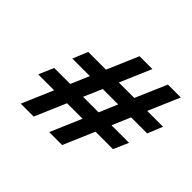

<svg xmlns="http://www.w3.org/2000/svg" viewBox="-137 -877 976 976"><g transform="rotate(45 351.0 -389.0)"><path d="M108 -91 180 -259H65.5L100 -339.5H215L257.5 -438.5H131.5L164.5 -519.5H292L364.5 -688.5H457L384.5 -519.5H495.5L568.5 -688.5H661L588.5 -519.5H702.5L669.5 -438.5H554L512 -339.5H638L603 -259H477.5L405.5 -91H312.5L384.5 -259H273L201 -91ZM307.5 -339.5H419L461 -438.5H350Z"/></g></svg>

Font: Libre Caslon Text
Style: Italic
Weight: 400
Italic angle: -22.583°
Designer: Pablo Impallari, Rodrigo Fuenzalida, Katja Schimmel
Foundry: Pablo Impallari, Rodrigo Fuenzalida
Version: Version 2.000